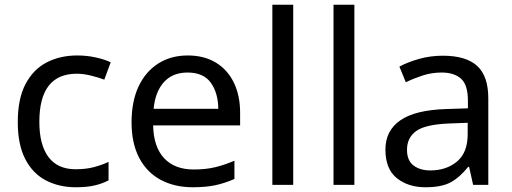

<svg xmlns="http://www.w3.org/2000/svg" viewBox="-20 -780 2161 810"><path d="M300 10Q229 10 173.5 -19Q118 -48 86.5 -109Q55 -170 55 -265Q55 -364 88 -426Q121 -488 177.5 -517Q234 -546 306 -546Q347 -546 385 -537.5Q423 -529 447 -517L420 -444Q396 -453 364 -461Q332 -469 304 -469Q146 -469 146 -266Q146 -169 184.5 -117.5Q223 -66 299 -66Q343 -66 376.5 -75Q410 -84 438 -97V-19Q411 -5 378.5 2.5Q346 10 300 10Z M772 -546Q841 -546 890.5 -516Q940 -486 966.5 -431.5Q993 -377 993 -304V-251H626Q628 -160 672.5 -112.5Q717 -65 797 -65Q848 -65 887.5 -74.5Q927 -84 969 -102V-25Q928 -7 888 1.5Q848 10 793 10Q717 10 658.5 -21Q600 -52 567.5 -113.5Q535 -175 535 -264Q535 -352 564.5 -415Q594 -478 647.5 -512Q701 -546 772 -546ZM771 -474Q708 -474 671.5 -433.5Q635 -393 628 -321H901Q900 -389 869 -431.5Q838 -474 771 -474Z M1217 0H1129V-760H1217Z M1475 0H1387V-760H1475Z M1848 -545Q1946 -545 1993 -502Q2040 -459 2040 -365V0H1976L1959 -76H1955Q1920 -32 1881.5 -11Q1843 10 1775 10Q1702 10 1654 -28.5Q1606 -67 1606 -149Q1606 -229 1669 -272.5Q1732 -316 1863 -320L1954 -323V-355Q1954 -422 1925 -448Q1896 -474 1843 -474Q1801 -474 1763 -461.5Q1725 -449 1692 -433L1665 -499Q1700 -518 1748 -531.5Q1796 -545 1848 -545ZM1874 -259Q1774 -255 1735.5 -227Q1697 -199 1697 -148Q1697 -103 1724.5 -82Q1752 -61 1795 -61Q1863 -61 1908 -98.5Q1953 -136 1953 -214V-262Z"/></svg>

Font: Noto Sans Hebrew Droid
Style: Regular
Weight: 400
Designer: Monotype Design Team
Foundry: Monotype Imaging Inc.
Version: Version 1.100